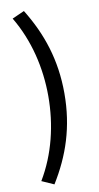

<svg xmlns="http://www.w3.org/2000/svg" viewBox="-109 -871 575 1117"><g transform="rotate(-10 178.0 -313.0)"><path d="M118 199C212 47 267 -114 267 -313C267 -510 212 -673 118 -825L46 -793C132 -649 172 -480 172 -313C172 -145 132 24 46 167Z"/></g></svg>

Font: Noto Sans JP Medium
Style: Regular
Weight: 500
Designer: Ryoko NISHIZUKA 西塚涼子 (kana, bopomofo & ideographs); Paul D. Hunt (Latin, Greek & Cyrillic); Sandoll Communications 산돌커뮤니
Foundry: Adobe
Version: Version 2.004;hotconv 1.0.118;makeotfexe 2.5.65603